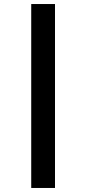

<svg xmlns="http://www.w3.org/2000/svg" viewBox="-20 -829 428 953"><path d="M135 -809H253V104H135Z"/></svg>

Font: Qnwhxotralxmqkhsjrfbfhwcoqn
Style: Regular
Weight: 500
Designer: Carrois Corporate & Edenspiekermann
Foundry: Carrois Corporate GbR & Edenspiekermann AG
Version: Version 2.001